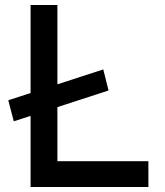

<svg xmlns="http://www.w3.org/2000/svg" viewBox="-20 -746 660 766"><path d="M392 -469 413 -385 35 -262 13 -346ZM102 -726H209V-103H572V0H102Z"/></svg>

Font: Josefin Sans Medium
Style: Regular
Weight: 500
Designer: Santiago Orozco
Foundry: Typemade
Version: Version 2.001